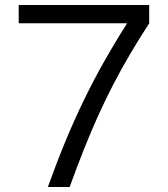

<svg xmlns="http://www.w3.org/2000/svg" viewBox="-20 -750 673 770"><path d="M172 0Q206.3 -96 241.8 -181.8Q277.3 -267.6 315.6 -346.8Q353.9 -425.9 396.9 -502.1Q439.9 -578.3 488.6 -654.6V-656.6H55V-730H578.3V-656.6Q537.7 -593.9 502.4 -534.1Q467 -474.3 435.5 -413.6Q404 -353 374.7 -288.3Q345.4 -223.6 317.1 -152.5Q288.7 -81.3 259.4 0Z"/></svg>

Font: M PLUS 2 Thin
Style: Regular
Weight: 100
Designer: Coji Morishita
Foundry: UNDERFOREST DESIGN
Version: Version 1.001